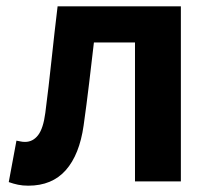

<svg xmlns="http://www.w3.org/2000/svg" viewBox="-20 -580 678 614"><path d="M70.5 13.8Q52.3 13.8 37.6 10.7Q23 7.7 8 2.3L32.6 -130.2Q39.1 -129.2 45.7 -127.7Q52.3 -126.2 60 -126.2Q85.2 -126.2 101.8 -147.7Q118.4 -169.2 124.9 -218.9Q135.9 -303.9 144.9 -389.5Q154 -475 164.2 -559.8H558.4V0H411.7V-444.1H280.3Q272.7 -377.8 264.7 -311.5Q256.8 -245.1 247.4 -178.6Q234.2 -85.4 190.4 -35.8Q146.5 13.8 70.5 13.8Z"/></svg>

Font: Noto Sans TC Thin
Style: Regular
Weight: 100
Designer: Ryoko NISHIZUKA 西塚涼子 (kana, bopomofo & ideographs); Paul D. Hunt (Latin, Greek & Cyrillic); Sandoll Communications 산돌커뮤니
Foundry: Adobe
Version: Version 2.004-H2;hotconv 1.0.118;makeotfexe 2.5.65603